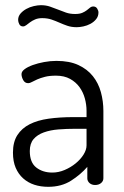

<svg xmlns="http://www.w3.org/2000/svg" viewBox="-20 -714 478 741"><path d="M198 -479Q248 -479 282.5 -463Q317 -447 338.5 -420Q360 -393 369.5 -358Q379 -323 379 -286V-26Q379 -15 370 -7.5Q361 0 347 0Q334 0 325.5 -7.5Q317 -15 317 -26V-70Q291 -40 254 -16.5Q217 7 166 7Q137 7 112.5 -1Q88 -9 69.5 -25.5Q51 -42 40.5 -66.5Q30 -91 30 -125Q30 -166 47 -192.5Q64 -219 94.5 -234.5Q125 -250 168 -256Q211 -262 263 -262H314V-286Q314 -310 307.5 -334Q301 -358 287 -377.5Q273 -397 250.5 -409.5Q228 -422 196 -422Q171 -422 153.5 -417.5Q136 -413 123.5 -407.5Q111 -402 103 -397.5Q95 -393 89 -393Q76 -393 69.5 -405Q63 -417 63 -428Q63 -438 75 -447Q87 -456 106.5 -463Q126 -470 150 -474.5Q174 -479 198 -479ZM314 -217H272Q237 -217 205.5 -214.5Q174 -212 149 -203Q124 -194 109.5 -177Q95 -160 95 -131Q95 -87 120 -67.5Q145 -48 182 -48Q206 -48 229.5 -58Q253 -68 272 -83.5Q291 -99 302.5 -117.5Q314 -136 314 -153ZM143 -644Q127 -644 115.5 -639Q104 -634 96 -628Q88 -622 81.5 -617Q75 -612 69 -612Q59 -612 54.5 -620.5Q50 -629 50 -637Q50 -651 59 -661.5Q68 -672 81.5 -679.5Q95 -687 110.5 -690.5Q126 -694 138 -694Q157 -694 173 -688.5Q189 -683 204 -677Q219 -671 234.5 -665.5Q250 -660 270 -660Q287 -660 297.5 -664.5Q308 -669 315 -674.5Q322 -680 327.5 -684.5Q333 -689 340 -689Q350 -689 355 -681Q360 -673 360 -666Q360 -651 351 -640Q342 -629 329 -622Q316 -615 301.5 -612Q287 -609 276 -609Q256 -609 240 -614.5Q224 -620 209.5 -626.5Q195 -633 179 -638.5Q163 -644 143 -644Z"/></svg>

Font: AkaAcidDosis
Style: Regular
Weight: 400
Designer: Edgar Tolentino, Pablo Impallari, Igino Marini, Aka-Acid
Foundry: Edgar Tolentino, Pablo Impallari, Igino Marini, Cyberella
Version: Version 1.007